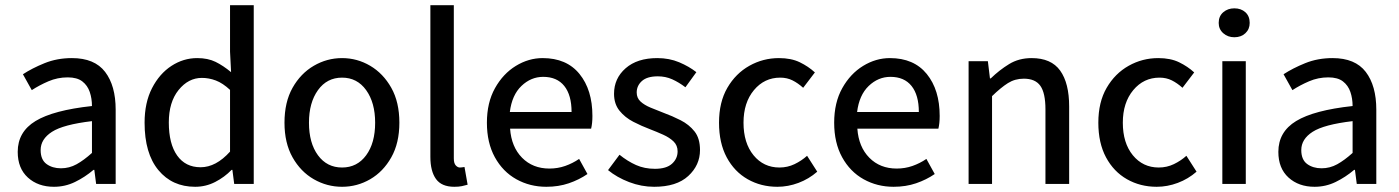

<svg xmlns="http://www.w3.org/2000/svg" viewBox="-20 -706 5370 737"><path d="M187 11Q126 11 87 -24.5Q48 -60 48 -123Q48 -200 116.5 -241.5Q185 -283 333 -299Q333 -328 324.5 -353Q316 -378 296 -393.5Q276 -409 240 -409Q201 -409 166 -394Q131 -379 102 -360L68 -421Q103 -444 151 -463.5Q199 -483 256 -483Q343 -483 383.5 -430Q424 -377 424 -285V0H349L342 -54H339Q306 -26 268 -7.5Q230 11 187 11ZM214 -60Q246 -60 274 -75.5Q302 -91 333 -119V-241Q223 -228 179.5 -200Q136 -172 136 -130Q136 -93 158.5 -76.5Q181 -60 214 -60Z M729 11Q641 11 588 -53Q535 -117 535 -235Q535 -312 563.5 -367.5Q592 -423 638 -453Q684 -483 737 -483Q778 -483 807.5 -468.5Q837 -454 867 -429L863 -508V-686H954V0H879L872 -54H869Q842 -26 806 -7.5Q770 11 729 11ZM750 -64Q809 -64 863 -124V-361Q835 -387 808.5 -397Q782 -407 755 -407Q703 -407 665.5 -360.5Q628 -314 628 -236Q628 -154 660 -109Q692 -64 750 -64Z M1293 11Q1235 11 1184.5 -18Q1134 -47 1103 -102Q1072 -157 1072 -235Q1072 -314 1103 -369Q1134 -424 1184.5 -453.5Q1235 -483 1293 -483Q1351 -483 1401 -453.5Q1451 -424 1482 -369Q1513 -314 1513 -235Q1513 -157 1482 -102Q1451 -47 1401 -18Q1351 11 1293 11ZM1293 -63Q1351 -63 1385.5 -110Q1420 -157 1420 -235Q1420 -312 1385.5 -360Q1351 -408 1293 -408Q1235 -408 1200.5 -360Q1166 -312 1166 -235Q1166 -157 1200.5 -110Q1235 -63 1293 -63Z M1724 11Q1675 11 1653.5 -19Q1632 -49 1632 -104V-686H1722V-98Q1722 -79 1729.5 -71Q1737 -63 1745 -63Q1749 -63 1752.5 -63.5Q1756 -64 1763 -65L1775 3Q1765 6 1753 8.5Q1741 11 1724 11Z M2077 11Q2014 11 1962 -18Q1910 -47 1879.5 -102.5Q1849 -158 1849 -235Q1849 -312 1880 -367.5Q1911 -423 1960 -453Q2009 -483 2063 -483Q2155 -483 2204.5 -422Q2254 -361 2254 -261Q2254 -232 2249 -212H1938Q1943 -142 1984 -100.5Q2025 -59 2089 -59Q2121 -59 2149.5 -69Q2178 -79 2203 -96L2235 -38Q2203 -16 2163.5 -2.5Q2124 11 2077 11ZM1937 -276H2174Q2174 -341 2146 -376Q2118 -411 2065 -411Q2018 -411 1981.5 -376Q1945 -341 1937 -276Z M2491 11Q2442 11 2395 -7Q2348 -25 2314 -53L2358 -112Q2389 -87 2421.5 -72.5Q2454 -58 2494 -58Q2538 -58 2559.5 -77.5Q2581 -97 2581 -125Q2581 -148 2565.5 -163Q2550 -178 2525.5 -189Q2501 -200 2475 -210Q2443 -222 2411 -238.5Q2379 -255 2358 -281Q2337 -307 2337 -346Q2337 -405 2381.5 -444Q2426 -483 2503 -483Q2549 -483 2587 -467Q2625 -451 2653 -429L2611 -371Q2586 -390 2560.5 -401.5Q2535 -413 2505 -413Q2464 -413 2444 -395Q2424 -377 2424 -351Q2424 -330 2438.5 -316.5Q2453 -303 2477 -293Q2501 -283 2527 -273Q2560 -261 2592.5 -244.5Q2625 -228 2646 -201.5Q2667 -175 2667 -130Q2667 -72 2622 -30.5Q2577 11 2491 11Z M2964 11Q2901 11 2850 -18Q2799 -47 2769.5 -102Q2740 -157 2740 -235Q2740 -314 2772 -369Q2804 -424 2856.5 -453.5Q2909 -483 2970 -483Q3017 -483 3050 -467Q3083 -451 3108 -428L3063 -369Q3043 -387 3022 -397.5Q3001 -408 2975 -408Q2914 -408 2874 -360Q2834 -312 2834 -235Q2834 -157 2872.5 -110Q2911 -63 2972 -63Q3003 -63 3030 -76Q3057 -89 3078 -108L3117 -47Q3085 -19 3045 -4Q3005 11 2964 11Z M3410 11Q3347 11 3295 -18Q3243 -47 3212.5 -102.5Q3182 -158 3182 -235Q3182 -312 3213 -367.5Q3244 -423 3293 -453Q3342 -483 3396 -483Q3488 -483 3537.5 -422Q3587 -361 3587 -261Q3587 -232 3582 -212H3271Q3276 -142 3317 -100.5Q3358 -59 3422 -59Q3454 -59 3482.5 -69Q3511 -79 3536 -96L3568 -38Q3536 -16 3496.5 -2.5Q3457 11 3410 11ZM3270 -276H3507Q3507 -341 3479 -376Q3451 -411 3398 -411Q3351 -411 3314.5 -376Q3278 -341 3270 -276Z M3698 0V-471H3772L3780 -405H3783Q3816 -437 3853.5 -460Q3891 -483 3940 -483Q4015 -483 4049.5 -435Q4084 -387 4084 -297V0H3993V-286Q3993 -349 3973.5 -376.5Q3954 -404 3910 -404Q3876 -404 3849 -387Q3822 -370 3788 -337V0Z M4420 11Q4357 11 4306 -18Q4255 -47 4225.5 -102Q4196 -157 4196 -235Q4196 -314 4228 -369Q4260 -424 4312.5 -453.5Q4365 -483 4426 -483Q4473 -483 4506 -467Q4539 -451 4564 -428L4519 -369Q4499 -387 4478 -397.5Q4457 -408 4431 -408Q4370 -408 4330 -360Q4290 -312 4290 -235Q4290 -157 4328.5 -110Q4367 -63 4428 -63Q4459 -63 4486 -76Q4513 -89 4534 -108L4573 -47Q4541 -19 4501 -4Q4461 11 4420 11Z M4672 0V-471H4762V0ZM4718 -563Q4693 -563 4675.5 -578.5Q4658 -594 4658 -618Q4658 -644 4675.5 -659Q4693 -674 4718 -674Q4744 -674 4760.5 -659Q4777 -644 4777 -618Q4777 -594 4760.5 -578.5Q4744 -563 4718 -563Z M5026 11Q4965 11 4926 -24.5Q4887 -60 4887 -123Q4887 -200 4955.5 -241.5Q5024 -283 5172 -299Q5172 -328 5163.5 -353Q5155 -378 5135 -393.5Q5115 -409 5079 -409Q5040 -409 5005 -394Q4970 -379 4941 -360L4907 -421Q4942 -444 4990 -463.5Q5038 -483 5095 -483Q5182 -483 5222.5 -430Q5263 -377 5263 -285V0H5188L5181 -54H5178Q5145 -26 5107 -7.5Q5069 11 5026 11ZM5053 -60Q5085 -60 5113 -75.5Q5141 -91 5172 -119V-241Q5062 -228 5018.5 -200Q4975 -172 4975 -130Q4975 -93 4997.5 -76.5Q5020 -60 5053 -60Z"/></svg>

Font: Narnoor
Style: Regular
Weight: 400
Designer: S. Sridhar Murthy
Foundry: SIL International
Version: Version 3.000